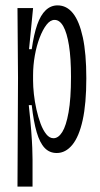

<svg xmlns="http://www.w3.org/2000/svg" viewBox="-20 -558 373 714"><path d="M45 136 47 -268 45 -528H103L88 -375H98Q106 -431 118.5 -466.5Q131 -502 150 -520Q169 -538 194 -538Q228 -538 251.5 -508.5Q275 -479 288 -419Q301 -359 301 -267Q301 -173 287.5 -111.5Q274 -50 249 -19.5Q224 11 191 11Q164 11 146 -8Q128 -27 116.5 -66Q105 -105 98 -167H87Q93 -112 96 -73Q99 -34 100 -8Q101 18 101 35V136ZM179 -44Q197 -44 211.5 -67Q226 -90 235 -140.5Q244 -191 244 -272Q244 -342 236.5 -389Q229 -436 215.5 -460Q202 -484 183 -484Q167 -484 153 -466Q139 -448 127.5 -418Q116 -388 109.5 -351.5Q103 -315 103 -278V-258Q103 -236 106 -208Q109 -180 115.5 -151Q122 -122 131 -98Q140 -74 152 -59Q164 -44 179 -44Z"/></svg>

Font: Bricolage Grotesque 72pt Condensed ExtraLight
Style: Regular
Weight: 250
Width: 3
Designer: Mathieu Triay
Foundry: Atelier Triay
Version: Version 1.001;gftools[0.9.33.dev8+g029e19f]